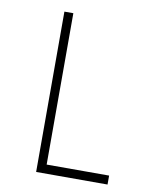

<svg xmlns="http://www.w3.org/2000/svg" viewBox="-72 -649 547 702"><g transform="rotate(10 201.5 -297.5)"><path d="M143.6 -33.2V-595.2H110.4V0H375.5V-33.2Z"/></g></svg>

Font: Now ExtraLight
Style: Regular
Weight: 200
Designer: Alfredo Marco Pradil
Foundry: Alfredo Marco Pradil
Version: Version 1.200;hotconv 1.0.109;makeotfexe 2.5.65596